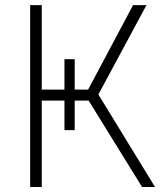

<svg xmlns="http://www.w3.org/2000/svg" viewBox="-20 -748 668 768"><path d="M237.8 -511.2H278.8V-227.5H237.8ZM100.6 0V-727.5H147V-389.6H332.5L512.2 -727.5H565.9L373.5 -370.1L600.1 0H548.3L334.5 -345.7H147V0Z"/></svg>

Font: Inter 17pt ExtraLight
Style: Regular
Weight: 250
Version: Version 4.001;git-66647c0bb